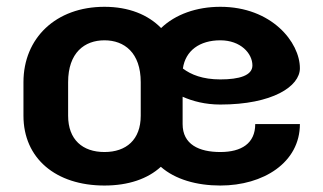

<svg xmlns="http://www.w3.org/2000/svg" viewBox="-20 -537 965 573"><path d="M291.7 -416.7C350.8 -416.7 400 -380 400 -291.7V-191.7C400 -120 356.7 -83.3 291.7 -83.3C226.7 -83.3 183.3 -120 183.3 -191.7V-291.7C183.3 -380 232.5 -416.7 291.7 -416.7ZM637.5 -516.7C566.7 -516.7 503.3 -494.2 460.8 -453.3C421.7 -493.3 364.2 -516.7 291.7 -516.7C146.7 -516.7 50 -423.3 50 -291.7V-191.7C50 -64.2 146.7 16.7 291.7 16.7C363.3 16.7 420.8 -3.3 460 -39.2C502.5 -1.7 566.7 16.7 637.5 16.7C765.8 16.7 875 -51.7 875 -166.7H741.7C741.7 -109.2 700.8 -83.3 637.5 -83.3C574.2 -83.3 525 -105.8 525 -166.7V-248.3C555 -235 592.5 -225 637.5 -225C793.3 -225 875 -279.2 875 -333.3C875 -410.8 790.8 -516.7 637.5 -516.7ZM525.8 -332.5C533.3 -385.8 575.8 -416.7 637.5 -416.7C698.3 -416.7 733.3 -377.5 733.3 -341.7C733.3 -311.7 694.2 -300 637.5 -300C585 -300 550 -314.2 525.8 -332.5Z"/></svg>

Font: BoonHome
Style: Bold
Weight: 700
Designer: Sungsit Sawaiwan
Foundry: Sungsit Sawaiwan
Version: Version 0.2